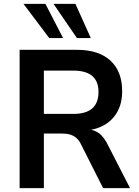

<svg xmlns="http://www.w3.org/2000/svg" viewBox="-20 -978 720 998"><path d="M82 0V-719H380Q493 -719 554 -663Q615 -607 615 -504Q615 -442 590 -397Q565 -352 520 -327Q475 -302 412 -298L418 -306L441 -305Q472 -303 496.5 -284Q521 -265 541 -224L656 0H516L403 -224Q392 -248 377.5 -260.5Q363 -273 344.5 -278.5Q326 -284 302 -284H208V0ZM208 -386H362Q427 -386 459.5 -414.5Q492 -443 492 -500Q492 -556 459 -583.5Q426 -611 361 -611H208ZM380 -780 258 -958H372L452 -780ZM236 -780 102 -958H216L308 -780Z"/></svg>

Font: Nunitoga
Style: Bold
Weight: 700
Designer: Vernon Adams
Foundry: Vernon Adams
Version: Version 1.0